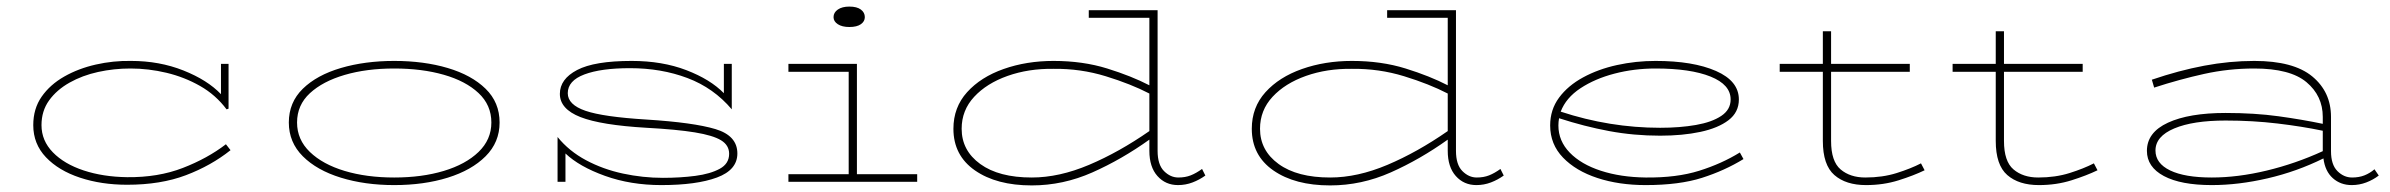

<svg xmlns="http://www.w3.org/2000/svg" viewBox="-20 -551 7256 583"><path d="M680 -95Q621 -48 544.5 -19Q468 10 366 10Q288 10 223 -11.5Q158 -33 119.5 -73.5Q81 -114 81 -171Q81 -221 106.5 -257.5Q132 -294 175 -318.5Q218 -343 271 -355Q324 -367 378 -366Q464 -366 537 -337Q610 -308 651 -265V-357H674V-221L668 -219Q635 -263 587.5 -290Q540 -317 485.5 -330Q431 -343 376 -343Q326 -343 278 -332.5Q230 -322 191 -300Q152 -278 129 -246Q106 -214 106 -171Q106 -124 140.5 -88.5Q175 -53 234 -33.5Q293 -14 366 -13Q460 -12 535 -41Q610 -70 666 -113Z M1497 -179Q1497 -119 1454.5 -76.5Q1412 -34 1339.5 -11.5Q1267 11 1177 11Q1088 11 1015 -11.5Q942 -34 899.5 -76.5Q857 -119 857 -179Q857 -240 899.5 -281.5Q942 -323 1015 -344.5Q1088 -366 1177 -366Q1267 -366 1339.5 -344.5Q1412 -323 1454.5 -281.5Q1497 -240 1497 -179ZM882 -179Q882 -127 921 -89.5Q960 -52 1026.5 -32Q1093 -12 1177 -12Q1261 -12 1327.5 -32Q1394 -52 1433 -89.5Q1472 -127 1472 -179Q1472 -232 1433 -268.5Q1394 -305 1327.5 -324Q1261 -343 1177 -343Q1093 -343 1026.5 -323.5Q960 -304 921 -268Q882 -232 882 -179Z M2219 -85Q2219 -35 2157 -12Q2095 11 1988 11Q1895 11 1817 -17Q1739 -45 1697 -85V1H1673V-135Q1708 -92 1759.5 -64.5Q1811 -37 1871.5 -24Q1932 -11 1993 -11Q2046 -11 2091.5 -17Q2137 -23 2165.5 -38.5Q2194 -54 2194 -84Q2194 -110 2169.5 -125Q2145 -140 2090 -149Q2035 -158 1943 -163Q1805 -171 1742.5 -195.5Q1680 -220 1680 -266Q1680 -311 1732.5 -338.5Q1785 -366 1898 -366Q1991 -366 2064 -338Q2137 -310 2178 -268V-357H2202V-219Q2147 -284 2067.5 -314Q1988 -344 1893 -344Q1805 -344 1754.5 -325Q1704 -306 1704 -268Q1704 -233 1758 -214.5Q1812 -196 1943 -188Q2086 -179 2152.5 -159Q2219 -139 2219 -85Z M2606 -499Q2606 -486 2594 -477.5Q2582 -469 2559 -469Q2537 -469 2524 -477.5Q2511 -486 2511 -499Q2511 -513 2524 -522Q2537 -531 2559 -531Q2582 -531 2594 -522Q2606 -513 2606 -499ZM2765 1H2374V-22H2557V-333H2374V-357H2582V-22H2765Z M3640 -18Q3622 -5 3601 3Q3580 11 3557 11Q3519 11 3494.5 -16.5Q3470 -44 3470 -93V-127Q3386 -67 3297 -27.5Q3208 12 3113 12Q3006 12 2940.5 -33.5Q2875 -79 2875 -160Q2875 -225 2916.5 -271Q2958 -317 3027.5 -341.5Q3097 -366 3179 -366Q3268 -366 3342 -343Q3416 -320 3470 -292V-497H3286V-520H3495V-93Q3495 -51 3514.5 -31.5Q3534 -12 3558 -12Q3579 -12 3595.5 -18.5Q3612 -25 3630 -38ZM2900 -160Q2900 -94 2956.5 -53Q3013 -12 3113 -12Q3196 -12 3287 -50.5Q3378 -89 3470 -153V-267Q3414 -296 3337.5 -319.5Q3261 -343 3179 -342Q3103 -343 3039.5 -320.5Q2976 -298 2938 -257Q2900 -216 2900 -160Z M4546 -18Q4528 -5 4507 3Q4486 11 4463 11Q4425 11 4400.5 -16.5Q4376 -44 4376 -93V-127Q4292 -67 4203 -27.5Q4114 12 4019 12Q3912 12 3846.5 -33.5Q3781 -79 3781 -160Q3781 -225 3822.5 -271Q3864 -317 3933.5 -341.5Q4003 -366 4085 -366Q4174 -366 4248 -343Q4322 -320 4376 -292V-497H4192V-520H4401V-93Q4401 -51 4420.5 -31.5Q4440 -12 4464 -12Q4485 -12 4501.5 -18.5Q4518 -25 4536 -38ZM3806 -160Q3806 -94 3862.5 -53Q3919 -12 4019 -12Q4102 -12 4193 -50.5Q4284 -89 4376 -153V-267Q4320 -296 4243.5 -319.5Q4167 -343 4085 -342Q4009 -343 3945.5 -320.5Q3882 -298 3844 -257Q3806 -216 3806 -160Z M5274 -68Q5217 -33 5148 -11Q5079 11 4977 11Q4896 11 4830.5 -10.5Q4765 -32 4726 -72.5Q4687 -113 4687 -170Q4687 -218 4714 -254.5Q4741 -291 4787 -316Q4833 -341 4890 -353.5Q4947 -366 5007 -366Q5121 -366 5190.5 -335.5Q5260 -305 5260 -249Q5260 -210 5228.5 -186Q5197 -162 5143 -150.5Q5089 -139 5021 -139Q4941 -139 4866 -153Q4791 -167 4714 -192Q4712 -181 4712 -170Q4712 -123 4746.5 -87.5Q4781 -52 4841 -32.5Q4901 -13 4977 -12Q5071 -11 5139.5 -32.5Q5208 -54 5263 -88ZM5007 -343Q4942 -343 4882.5 -327.5Q4823 -312 4779 -283Q4735 -254 4719 -212Q4868 -163 5021 -163Q5081 -163 5129.5 -171.5Q5178 -180 5206.5 -199Q5235 -218 5235 -249Q5235 -294 5174 -318.5Q5113 -343 5007 -343Z M5824 -34Q5791 -18 5745 -3.5Q5699 11 5646 11Q5585 11 5550 -19.5Q5515 -50 5515 -123V-333H5384V-357H5515V-456H5540V-357H5779V-333H5540V-123Q5540 -61 5569 -36.5Q5598 -12 5644 -12Q5696 -12 5739 -25.5Q5782 -39 5813 -55Z M6349 -34Q6316 -18 6270 -3.5Q6224 11 6171 11Q6110 11 6075 -19.5Q6040 -50 6040 -123V-333H5909V-357H6040V-456H6065V-357H6304V-333H6065V-123Q6065 -61 6094 -36.5Q6123 -12 6169 -12Q6221 -12 6264 -25.5Q6307 -39 6338 -55Z M7203 -18Q7186 -5 7165 3Q7144 11 7121 11Q7087 11 7063.5 -10Q7040 -31 7035 -70Q6954 -30 6865.5 -9.5Q6777 11 6696 11Q6602 11 6550.5 -16.5Q6499 -44 6499 -93Q6499 -149 6563 -178.5Q6627 -208 6738 -208Q6826 -208 6898.5 -198Q6971 -188 7033 -175V-196Q7033 -260 6983.5 -301.5Q6934 -343 6825 -343Q6747 -343 6672.5 -326.5Q6598 -310 6521 -285L6514 -309Q6596 -337 6673 -351.5Q6750 -366 6825 -366Q6944 -366 7001 -319Q7058 -272 7058 -196V-92Q7058 -51 7077.5 -31.5Q7097 -12 7122 -12Q7143 -12 7159.5 -18.5Q7176 -25 7190 -37ZM6525 -94Q6525 -55 6569.5 -33.5Q6614 -12 6696 -12Q6775 -12 6862.5 -33Q6950 -54 7033 -92V-154Q6971 -167 6895.5 -176Q6820 -185 6738 -185Q6639 -185 6582 -161Q6525 -137 6525 -94Z"/></svg>

Font: BhuTuka Expanded One
Style: Regular
Weight: 400
Designer: Erin McLaughlin
Version: Version 1.000; ttfautohint (v1.8.3)